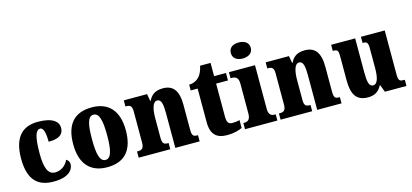

<svg xmlns="http://www.w3.org/2000/svg" viewBox="-65 -1250 3727 1737"><g transform="rotate(-15 1799.0 -381.5)"><path d="M269 10C414 10 456 -54 456 -105C456 -125 445 -142 427 -152C406 -104 362 -67 302 -67C236 -67 210 -135 210 -267C210 -435 234 -485 273 -485C306 -485 317 -422 317 -350C440 -350 458 -402 458 -444C458 -498 411 -550 267 -550C138 -550 36 -483 36 -266C36 -58 129 10 269 10Z M770 10C933 10 1018 -82 1018 -270C1018 -458 925 -550 773 -550C610 -550 525 -458 525 -270C525 -82 618 10 770 10ZM772 -58C719 -58 701 -131 701 -270C701 -410 718 -482 771 -482C824 -482 843 -410 843 -270C843 -131 825 -58 772 -58Z M1066 0H1362V-58H1359C1320 -58 1303 -67 1303 -122V-305C1303 -384 1317 -457 1361 -457C1400 -457 1409 -408 1409 -323V0H1637V-58H1633C1593 -58 1581 -67 1581 -128V-358C1581 -493 1532 -550 1438 -550C1360 -550 1326 -514 1304 -469H1300L1288 -536H1070V-479H1074C1113 -479 1131 -470 1131 -415V-125C1131 -67 1110 -58 1070 -58H1066Z M1892 10C1965 10 2014 -8 2035 -19V-93C2016 -87 1992 -84 1967 -84C1926 -84 1916 -108 1916 -165V-466H2027V-536H1916V-660H1818C1809 -617 1794 -586 1778 -567C1761 -546 1728 -520 1678 -520V-466H1743V-149C1743 -31 1801 10 1892 10Z M2209 -623C2260 -623 2303 -648 2303 -698C2303 -750 2260 -773 2209 -773C2156 -773 2116 -750 2116 -698C2116 -648 2156 -623 2209 -623ZM2062 0H2365V-58H2355C2322 -58 2299 -73 2299 -128V-536H2055V-479H2072C2103 -479 2128 -463 2128 -412V-131C2128 -74 2105 -58 2072 -58H2062Z M2395 0H2691V-58H2688C2649 -58 2632 -67 2632 -122V-305C2632 -384 2646 -457 2690 -457C2729 -457 2738 -408 2738 -323V0H2966V-58H2962C2922 -58 2910 -67 2910 -128V-358C2910 -493 2861 -550 2767 -550C2689 -550 2655 -514 2633 -469H2629L2617 -536H2399V-479H2403C2442 -479 2460 -470 2460 -415V-125C2460 -67 2439 -58 2399 -58H2395Z M3214 10C3277 10 3317 -18 3342 -68H3346L3372 0H3574V-58H3563C3533 -58 3514 -61 3514 -119V-536H3291V-479H3294C3325 -479 3342 -474 3342 -418V-232C3342 -140 3326 -83 3285 -83C3245 -83 3237 -131 3237 -226V-536H3012V-479H3016C3061 -479 3064 -464 3064 -407V-188C3064 -55 3106 10 3214 10Z"/></g></svg>

Font: Noto Serif Tamil Condensed Black
Style: Regular
Weight: 900
Width: 3
Designer: Indian Type Foundry, Tom Grace, and the Monotype Design Team
Foundry: Monotype Imaging Inc.
Version: Version 2.004